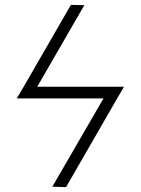

<svg xmlns="http://www.w3.org/2000/svg" viewBox="-20 -691 577 788"><path d="M460.9 -287.1 488.8 -335H132.8L326.2 -669.9L271 -670.9L77.1 -335L48.8 -287.1H404.8L194.8 75.2L251 77.1Z"/></svg>

Font: Linux Biolinum G
Style: Bold
Weight: 700
Designer: Philipp H. Poll
Foundry: Philipp H. Poll
Version: Version 1.1.0